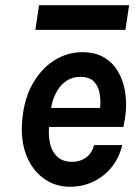

<svg xmlns="http://www.w3.org/2000/svg" viewBox="-20 -698 517 732"><path d="M246.5 14Q189.8 14 146 -18Q102.2 -49.9 79.8 -107.7Q57.5 -165.5 65 -243Q72.5 -323.1 105.6 -380.4Q138.7 -437.7 188 -468.4Q237.4 -499.1 294.1 -499.1Q341.7 -499.1 375 -479.9Q408.4 -460.8 428.4 -427.9Q448.5 -395 456 -353.5Q463.6 -311.9 459.1 -266.8Q457.7 -253.6 455.4 -240.6Q453.2 -227.7 450.1 -214H144.4L168.9 -232.6Q162.9 -189.2 169.9 -154.8Q177 -120.4 198.2 -100.7Q219.4 -81 255.5 -81Q285.1 -81 307.6 -97.1Q330.1 -113.2 339 -145H446.1Q435 -97.9 406.7 -62.1Q378.3 -26.3 337.2 -6.2Q296 14 246.5 14ZM172.5 -270.5 152.5 -286.6H384.6L360.1 -271.9Q365 -305.3 360.9 -335.8Q356.9 -366.2 339.5 -385.6Q322.1 -405 286.5 -405Q254.1 -405 229.9 -387.3Q205.7 -369.7 191.2 -339.2Q176.6 -308.7 172.5 -270.5ZM128.8 -678.3H472.2L458.3 -584.2H114.9Z"/></svg>

Font: Karla
Style: Italic
Weight: 400
Italic angle: -8°
Designer: Jonathan Pinhorn
Version: Version 2.004;gftools[0.9.33]